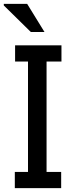

<svg xmlns="http://www.w3.org/2000/svg" viewBox="-26 -975 388 995"><path d="M52.2 -656.2H119.1V-84H50.8V0H291V-84H215.3V-656.2H292.5V-740.2H52.2ZM133.8 -809.1 -6.3 -946.8V-955.1H114.7L204.6 -809.1Z"/></svg>

Font: Twentytwelve Slab
Style: TwentytwelveSlab
Weight: 400
Designer: Domenico Catapano
Version: Version 1.00 2012